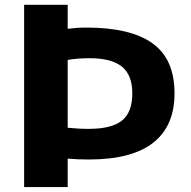

<svg xmlns="http://www.w3.org/2000/svg" viewBox="-20 -760 777 780"><path d="M78 0V-740.5H255V-643Q271 -645 290.2 -646.5Q309.5 -648 331.5 -648Q510 -648 599.5 -584Q689 -520 689 -380.5Q689 -248 602.2 -180Q515.5 -112 340.5 -112Q295.5 -112 255 -115.5V0ZM340.5 -236.5Q433.5 -236.5 475.5 -270.2Q517.5 -304 517.5 -380.5Q517.5 -455.5 475 -489.5Q432.5 -523.5 344.5 -523.5Q295.5 -523.5 255 -516.5V-241Q276.5 -239 296.2 -237.8Q316 -236.5 340.5 -236.5Z"/></svg>

Font: Encode Sans Expanded Expanded
Style: Bold
Weight: 700
Width: 7
Designer: Multiple Designers
Foundry: Impallari Type
Version: Version 3.000; ttfautohint (v1.8.3) -l 8 -r 50 -G 200 -x 14 